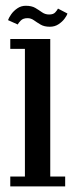

<svg xmlns="http://www.w3.org/2000/svg" viewBox="-20 -662 264 682"><path d="M16.5 0V-35H68.5V-488.5H16.5V-523.5H158.5V-35H211.5V0ZM157 -567Q137 -567 124 -574.8Q111 -582.5 100.5 -590Q90 -597.5 78 -597.5Q62 -597.5 53.8 -589Q45.5 -580.5 43 -575L8.5 -590.5Q11.5 -599.5 20 -611.5Q28.5 -623.5 41.8 -632.5Q55 -641.5 71.5 -641.5Q92.5 -641.5 105.5 -633.8Q118.5 -626 129.5 -618.2Q140.5 -610.5 154.5 -610.5Q169.5 -610.5 176.2 -618Q183 -625.5 186 -631.5L219.5 -614Q217.5 -606.5 209.2 -595.5Q201 -584.5 187.8 -575.8Q174.5 -567 157 -567Z"/></svg>

Font: Imbue Thin 10pt Medium
Style: Regular
Weight: 500
Version: Version 1.102